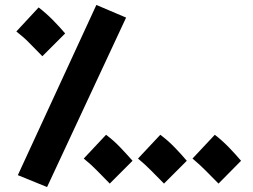

<svg xmlns="http://www.w3.org/2000/svg" viewBox="-20 -720 1020 775"><path d="M170 35 489 -649 369 -700 52 -13ZM151 -493 243 -585Q222 -610 194.5 -638Q167 -666 136 -690L46 -593Q78 -568 99 -546Q120 -524 151 -493ZM423 21 515 -71Q493 -96 466 -124.5Q439 -153 408 -176L318 -80Q350 -54 371 -32Q392 -10 423 21ZM642 21 734 -71Q713 -96 685.5 -124.5Q658 -153 627 -176L537 -80Q568 -54 589.5 -32Q611 -10 642 21ZM862 21 953 -71Q932 -96 904.5 -124.5Q877 -153 847 -176L757 -80Q788 -54 809.5 -32Q831 -10 862 21Z"/></svg>

Font: Noto Sans Arabic SemiCondensed Extra
Style: Regular
Weight: 800
Width: 4
Designer: Nadine Chahine - Monotype Design Team
Foundry: Monotype Imaging Inc.
Version: Version 1.902